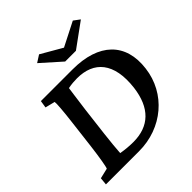

<svg xmlns="http://www.w3.org/2000/svg" viewBox="-236 -1089 1263 1263"><g transform="rotate(-45 395.0 -458.0)"><path d="M410 -690H115L107 -639L175 -622C178 -612 173 -540 161 -444L137 -245C126 -156 113 -80 107 -69L35 -52L30 0H338C555 0 729 -147 754 -354C781 -566 653 -690 410 -690ZM242 -79C244 -112 250 -179 258 -245L282 -444C296 -555 304 -601 306 -620C336 -626 364 -628 389 -628C545 -628 635 -530 610 -319C589 -152 501 -69 355 -69C321 -69 284 -72 242 -79ZM274 -884 412 -761H512L681 -884L638 -916L471 -831L324 -916Z"/></g></svg>

Font: TPK Tissa Web SemiBold
Style: Italic
Weight: 600
Italic angle: -7°
Designer: Jacques Le Bailly, Suppakit Chalermlarp | Katatrad Co.,Ltd.
Foundry: Jacques Le Bailly, Cadson Demak Co.,Ltd.
Version: Version 5.000;Glyphs 3.1.2 (3151)